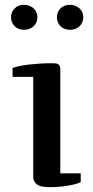

<svg xmlns="http://www.w3.org/2000/svg" viewBox="-20 -770 389 799"><path d="M79.6 -750Q91.8 -750 102.3 -745.8Q112.8 -741.7 120.1 -734.9Q127.4 -728 131.6 -718.5Q135.7 -709 135.7 -698.7Q135.7 -676.3 120.1 -661.1Q104.5 -646 79.6 -646Q55.7 -646 40.8 -661.1Q25.9 -676.3 25.9 -698.7Q25.9 -719.7 40.8 -734.9Q55.7 -750 79.6 -750ZM271 -750Q283.2 -750 293.5 -745.8Q303.7 -741.7 311 -734.9Q318.4 -728 322.5 -718.5Q326.7 -709 326.7 -698.7Q326.7 -676.3 311.3 -661.1Q295.9 -646 271 -646Q246.6 -646 231.7 -661.1Q216.8 -676.3 216.8 -698.7Q216.8 -719.7 231.7 -734.9Q246.6 -750 271 -750ZM231 -48.8H315.9V-12.2Q307.6 -7.8 293.2 -3.9Q278.8 0 261.5 2.9Q244.1 5.9 224.9 7.3Q205.6 8.8 188 8.8Q172.9 8.8 160.2 7.1Q147.5 5.4 138.2 0.2Q128.9 -4.9 123.5 -13.9Q118.2 -22.9 118.2 -38.1V-450.2H32.2V-486.8Q42.5 -491.2 61 -495.1Q79.6 -499 101.6 -501.5Q123.5 -503.9 146.7 -505.4Q169.9 -506.8 189 -506.8Q198.2 -506.8 206.1 -506.6Q213.9 -506.3 219.5 -504.2Q225.1 -502 228 -496.6Q231 -491.2 231 -481Z"/></svg>

Font: Artifika
Style: Medium
Weight: 500
Designer: Yulya Zhdanova | Cyreal.org
Foundry: Yulya Zhdanova | Cyreal
Version: Version 1.000